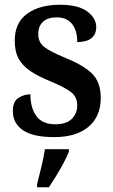

<svg xmlns="http://www.w3.org/2000/svg" viewBox="-20 -567 477 808"><path d="M208 10Q119 10 76.5 -19Q34 -48 34 -100Q34 -140 57.5 -155Q81 -170 108 -170Q108 -112 133.5 -78Q159 -44 212 -44Q259 -44 282 -66.5Q305 -89 305 -124Q305 -158 280.5 -178Q256 -198 194 -224Q142 -245 108.5 -267.5Q75 -290 58.5 -320Q42 -350 42 -396Q42 -471 94 -509Q146 -547 232 -547Q310 -547 347.5 -518.5Q385 -490 385 -453Q385 -423 365 -406.5Q345 -390 305 -390Q305 -440 282.5 -467Q260 -494 219 -494Q180 -494 160.5 -475Q141 -456 141 -424Q141 -389 166 -369.5Q191 -350 254 -324Q327 -295 365.5 -259Q404 -223 404 -155Q404 -77 352.5 -33.5Q301 10 208 10ZM136 208Q144 177 154 136Q164 95 169 61H270V71Q262 92 247.5 119Q233 146 216.5 173Q200 200 186 221H136Z"/></svg>

Font: Noto Serif Georgian SemiCondensed SemiBold
Style: Regular
Weight: 600
Width: 4
Designer: Monotype Design Team, Akaki Razmadze
Foundry: Google LLC
Version: Version 2.003; ttfautohint (v1.8.4.7-5d5b)